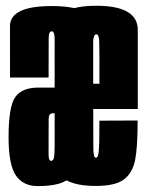

<svg xmlns="http://www.w3.org/2000/svg" viewBox="-20 -626 496 650"><path d="M295.5 -220.5V-392Q295.5 -470 295.5 -537.8Q295.5 -605.5 155 -605.5Q14 -605.5 13.8 -537.5Q13.5 -469.5 14 -363.5H144.5Q145 -469 144.8 -494.5Q144.5 -520 155 -520Q165 -520 165 -494.5Q165 -469 165 -396.5V-85.5L189.5 -81.5ZM107.5 4Q197.5 4 221 -30.2Q244.5 -64.5 243.5 -140.5L165.5 -190.5Q165.5 -113 163.5 -97.2Q161.5 -81.5 153.5 -81.5Q144.5 -81.5 144.5 -101.8Q144.5 -122 144.5 -156.5Q144.5 -207.5 144.8 -225Q145 -242.5 159 -242.5Q165 -242.5 169.5 -242.5V-329.5Q140 -329.5 109.5 -329.5Q54.5 -329.5 31.8 -297.5Q9 -265.5 9 -161.5Q9 -68 33.8 -32Q58.5 4 107.5 4ZM304.5 3.5V-92Q295.5 -92 296 -129Q295.5 -165.5 295.5 -302.5Q295.5 -443 295 -476Q295.5 -510 306 -510Q316.5 -510 316 -477Q317 -445.5 316.5 -342.5H284V-257H446.5Q446.5 -279.5 446.5 -302.5Q446.5 -441.5 446.5 -524.5Q446.5 -606.5 306 -606.5Q165 -606.5 165 -524Q165 -441 165 -303.5Q165 -175 165 -85.5Q165 3.5 304.5 3.5ZM304.5 -92V3.5Q369 3.5 398 -17.5Q428 -38.5 437.5 -84.5Q446 -128.5 446 -218L316.5 -217.5Q316.5 -176.5 316 -144Q315 -112.5 312.5 -102Q310 -92 304.5 -92Z"/></svg>

Font: Anybody UltraCondensed
Style: Bold
Weight: 700
Width: 1
Version: Version 1.113;gftools[0.9.25]